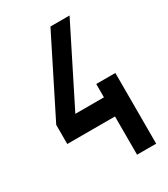

<svg xmlns="http://www.w3.org/2000/svg" viewBox="-158 -695 675 770"><g transform="rotate(-30 179.5 -309.5)"><path d="M202 -618.9 24.9 -265.7V-177.1H245.8V0H334.3V-327.4H245.8V-265.7H113.4L290.5 -618.9Z"/></g></svg>

Font: Ulica
Style: Regular
Weight: 400
Version: Version